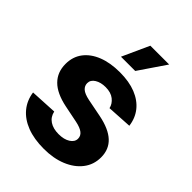

<svg xmlns="http://www.w3.org/2000/svg" viewBox="-219 -877 1001 1001"><g transform="rotate(45 281.0 -376.5)"><path d="M513.9 -390 376 -381.8Q370.5 -407.9 347 -426.6Q323.5 -445.3 284.2 -445.3Q249 -445.3 225.2 -430.6Q201.4 -415.9 201.4 -391.8Q201.4 -372 216.7 -358.1Q232.1 -344.2 269.9 -336.3L369.1 -316.8Q448.3 -301 487.5 -264.6Q526.6 -228.3 526.6 -169.3Q526.6 -115.4 495.3 -75Q464.1 -34.5 409.3 -12Q354.6 10.5 283.8 10.5Q211.4 10.5 158.6 -9.9Q105.9 -30.4 74.7 -68.1Q43.5 -105.9 36.3 -157.8L184.6 -165.6Q191.7 -132.5 217.7 -115.4Q243.7 -98.2 284 -98.2Q323.6 -98.2 348.1 -113.9Q372.7 -129.5 372.7 -153.3Q372.7 -174.2 355.6 -187.5Q338.5 -200.8 302.7 -208.2L208.4 -227.3Q128.5 -243.7 89.6 -282.7Q50.6 -321.7 50.6 -382.8Q50.6 -435.6 79.3 -473.6Q108.1 -511.6 160.1 -532.2Q212.1 -552.7 281.8 -552.7Q350.7 -552.7 400.1 -532.9Q449.6 -513 478.6 -476.6Q507.6 -440.2 513.9 -390ZM228.5 -613.7 296.3 -762.7H435L333.6 -613.7Z"/></g></svg>

Font: Inter
Style: Regular
Weight: 400
Designer: Rasmus Andersson
Foundry: rsms
Version: Version 4.000;git-8c9346024